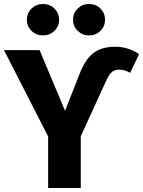

<svg xmlns="http://www.w3.org/2000/svg" viewBox="-27 -945 719 965"><path d="M131.5 -902Q155 -925 189 -925Q223 -925 246.5 -902Q270 -879 270 -846Q270 -813 246.5 -790Q223 -767 189 -767Q155 -767 131.5 -790Q108 -813 108 -846Q108 -879 131.5 -902ZM420 -925Q455 -925 478 -902Q501 -879 501 -846Q501 -813 478 -790Q455 -767 420 -767Q387 -767 363.5 -790Q340 -813 340 -846Q340 -879 363.5 -902Q387 -925 420 -925ZM215 0V-259L-7 -693H172L300 -388L370 -566Q399 -644 440.5 -677Q482 -710 552 -710Q618 -710 672 -673L627 -579Q599 -595 573 -595Q550 -595 535.5 -583Q521 -571 507 -540L379 -260V0Z"/></svg>

Font: FiraGO
Style: Bold
Weight: 700
Designer: bBox Type
Foundry: bBox Type GmbH
Version: Version 1.001;PS 001.001;hotconv 1.0.88;makeotf.lib2.5.64775